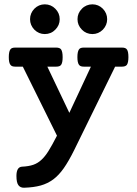

<svg xmlns="http://www.w3.org/2000/svg" viewBox="-20 -673 640 895"><path d="M140.1 -632.3Q160.6 -652.8 189 -652.8Q203.1 -652.8 215.8 -647.5Q228.5 -642.1 237.8 -632.3Q258.3 -611.8 258.3 -583.5Q258.3 -555.2 237.8 -534.7Q228.5 -524.9 215.8 -519.5Q203.1 -514.2 189 -514.2Q160.6 -514.2 140.1 -534.7Q120.1 -555.7 120.1 -583.5Q120.1 -611.3 140.1 -632.3ZM361.8 -632.3Q371.1 -642.1 383.8 -647.5Q396.5 -652.8 410.6 -652.8Q439 -652.8 459.5 -632.3Q479.5 -611.3 479.5 -583.5Q479.5 -555.7 459.5 -534.7Q439 -514.2 410.6 -514.2Q396.5 -514.2 383.8 -519.5Q371.1 -524.9 361.8 -534.7Q341.3 -555.2 341.3 -583.5Q341.3 -611.8 361.8 -632.3ZM547.9 -451.2Q557.1 -451.2 563 -449Q568.8 -446.8 572.3 -441.4Q578.6 -431.6 578.6 -406.7Q578.6 -380.9 571.3 -370.6Q564.9 -362.3 547.9 -362.3H516.6L325.7 26.9Q299.8 79.1 277.1 111.3Q254.4 143.6 228.5 163.1Q202.1 182.6 169.7 191.7Q137.2 200.7 92.3 202.1Q75.2 202.6 65.9 190.4Q56.6 178.2 56.6 147Q56.6 127 63 115.7Q69.3 105 82 104Q113.8 102.5 135 95.2Q156.2 87.9 173.3 71.8Q189.9 56.6 205.8 31.2Q221.7 5.9 245.6 -40.5L86.4 -362.3H51.8Q42.5 -362.3 36.9 -364.5Q31.2 -366.7 27.8 -372.1Q21 -381.8 21 -406.7Q21 -431.2 27.8 -441.9Q31.2 -447.3 37.1 -449.2Q43 -451.2 51.8 -451.2H241.2Q258.3 -451.2 264.6 -442.9Q272 -432.1 272 -406.7Q272 -380.9 265.1 -371.1Q261.7 -366.2 255.9 -364.3Q250 -362.3 241.2 -362.3H200.7L303.2 -147L403.8 -362.3H371.6Q362.8 -362.3 357.2 -364.3Q351.6 -366.2 348.1 -371.1Q340.8 -380.9 340.8 -406.7Q340.8 -431.2 347.7 -441.9Q351.1 -447.3 356.7 -449.2Q362.3 -451.2 371.6 -451.2Z"/></svg>

Font: Courier Prime SemiBold
Style: Regular
Weight: 600
Designer: Alan Dague-Greene
Foundry: Quote-Unquote Apps
Version: Version 1.202